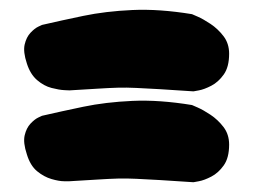

<svg xmlns="http://www.w3.org/2000/svg" viewBox="-20 -485 519 393"><path d="M449 -189Q449 -162 438 -146.5Q427 -131 412.5 -123.5Q398 -116 387 -114Q376 -112 376 -112Q334 -115 306.5 -116.5Q279 -118 259 -119Q239 -120 221 -119.5Q203 -119 180 -117.5Q157 -116 122 -114Q122 -114 111.5 -114Q101 -114 85.5 -118.5Q70 -123 56 -134.5Q42 -146 35 -169Q27 -193 30.5 -208Q34 -223 42.5 -232Q51 -241 58.5 -244.5Q66 -248 66 -248Q105 -257 150.5 -266.5Q196 -276 251 -278.5Q306 -281 373 -270Q373 -270 384.5 -265Q396 -260 411 -250Q426 -240 437.5 -225Q449 -210 449 -189ZM449 -375Q449 -348 438 -332.5Q427 -317 412.5 -309.5Q398 -302 387 -300Q376 -298 376 -298Q334 -301 306.5 -302.5Q279 -304 259 -305Q239 -306 221 -305.5Q203 -305 180 -303.5Q157 -302 122 -300Q122 -300 111.5 -300.5Q101 -301 85.5 -305Q70 -309 56 -321Q42 -333 35 -355Q27 -379 30.5 -394Q34 -409 42.5 -418Q51 -427 58.5 -430.5Q66 -434 66 -434Q105 -443 150.5 -452.5Q196 -462 251 -464.5Q306 -467 373 -456Q373 -456 384.5 -451Q396 -446 411 -436Q426 -426 437.5 -411Q449 -396 449 -375Z"/></svg>

Font: Sour Gummy Black
Style: Regular
Weight: 900
Version: Version 1.000